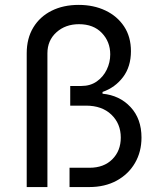

<svg xmlns="http://www.w3.org/2000/svg" viewBox="-20 -757 649 777"><path d="M340.9 0H261.4V-78.1H342.3Q400.2 -78.1 434.5 -112.4Q468.8 -146.7 468.8 -200.3Q468.8 -256.4 430.8 -293Q392.8 -329.5 328.1 -329.5H264.2V-409.1H309.7Q345.5 -409.1 371.6 -427.4Q397.7 -445.7 411.9 -475Q426.1 -504.3 426.1 -536.9Q426.1 -588.1 392.2 -623.6Q358.3 -659.1 299.7 -659.1Q244.7 -659.1 208.3 -626.2Q171.9 -593.4 171.9 -541.2V0H88.1V-541.2Q88.1 -601.9 114.9 -646Q141.7 -690 189.1 -713.6Q236.5 -737.2 298.3 -737.2Q358.7 -737.2 406.6 -714.5Q454.5 -691.8 482.2 -649.9Q509.9 -608 509.9 -549.7Q509.9 -487.6 478 -445.1Q446 -402.7 394.9 -384.9V-377.8Q464.1 -371.1 508.3 -323.7Q552.6 -276.3 552.6 -200.3Q552.6 -142.8 526.3 -97.5Q500 -52.2 452.4 -26.1Q404.8 0 340.9 0Z"/></svg>

Font: Linik Sans
Style: Regular
Weight: 400
Designer: Rasmus Andersson (font), Marc Monis (original base), Kil Hyung-jin (Pretendard portions), Cristiano Sobral (main changes
Foundry: rsms
Version: Version 3.018;May 31, 2022;FontCreator 14.0.0.2814 64-bit; t